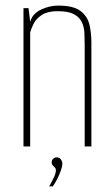

<svg xmlns="http://www.w3.org/2000/svg" viewBox="-20 -524 401 687"><path d="M64 0V-495H82L88 -446Q96 -475 126.5 -489.5Q157 -504 188 -504Q244 -504 269 -484Q294 -464 300.5 -434Q307 -404 307 -372V0H283V-363Q283 -385 282 -406.5Q281 -428 272.5 -445.5Q264 -463 244 -473.5Q224 -484 186 -484Q151 -484 130.5 -471Q110 -458 101 -440.5Q92 -423 88 -408V0ZM156 143Q165 127 172.5 111.5Q180 96 180 85Q180 79 176.5 75.5Q173 72 169 68Q165 64 165 56Q165 49 170.5 44Q176 39 183 39Q192 39 197.5 46Q203 53 203 61Q203 71 198 85.5Q193 100 185.5 115Q178 130 169 143Z"/></svg>

Font: Alumni Sans SC Thin
Style: Regular
Weight: 100
Designer: Robert E. Leuschke
Foundry: Robert E. Leuschke
Version: Version 1.018